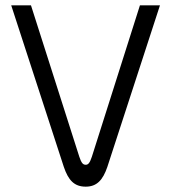

<svg xmlns="http://www.w3.org/2000/svg" viewBox="-20 -690 640 719"><path d="M22 -670 219 -65C236 -15 258 9 301 9C342 9 365 -15 382 -65L579 -670H504L324 -103C316 -79 310 -73 301 -73C291 -73 285 -79 277 -103L96 -670Z"/></svg>

Font: LT Wave Mono Light
Style: Regular
Weight: 300
Designer: Daniel Lyons
Version: Version 2.5 (Glyphs App)